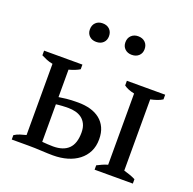

<svg xmlns="http://www.w3.org/2000/svg" viewBox="-119 -784 911 908"><g transform="rotate(20 336.0 -330.5)"><path d="M170.4 -264.2Q185.1 -266.6 207.8 -269.3Q230.5 -272 266.6 -272Q300.3 -272 328.4 -264.2Q356.4 -256.3 376.7 -240.2Q397 -224.1 408.2 -199.7Q419.4 -175.3 419.4 -142.1Q419.4 -106.4 405.8 -79.3Q392.1 -52.2 367.9 -33.7Q343.8 -15.1 311 -5.6Q278.3 3.9 239.7 3.9Q215.3 3.9 181.9 2Q148.4 0 114.3 0H31.2V-22Q45.4 -31.2 60.3 -35.6Q75.2 -40 89.8 -43.9V-402.3Q72.8 -405.3 58.8 -411.1Q44.9 -417 31.2 -423.8V-447.3H224.1V-423.8Q203.6 -411.1 170.4 -402.3ZM170.4 -39.1Q181.6 -38.1 197.3 -37.1Q212.9 -36.1 225.6 -36.1Q277.3 -36.1 303.7 -62.3Q330.1 -88.4 330.1 -143.1Q330.1 -168.5 321.8 -185.5Q313.5 -202.6 299.8 -212.9Q286.1 -223.1 268.6 -227.5Q251 -231.9 232.4 -231.9Q226.6 -231.9 218.5 -231.7Q210.4 -231.4 201.9 -231Q193.4 -230.5 185.1 -229.7Q176.8 -229 170.4 -228ZM640.6 0H448.2V-22Q460.4 -28.3 472.9 -33.9Q485.4 -39.6 500.5 -43.9V-402.3Q466.8 -409.2 447.8 -423.8V-447.3H640.6V-423.8Q629.4 -416.5 614.5 -411.4Q599.6 -406.2 581.5 -402.3V-43.9Q596.2 -39.6 610.8 -34.7Q625.5 -29.8 640.6 -22ZM200.2 -616.2Q200.2 -637.7 213.4 -650.6Q226.6 -663.6 248 -663.6Q270 -663.6 283.2 -650.6Q296.4 -637.7 296.4 -616.2Q296.4 -595.7 283.2 -583Q270 -570.3 248 -570.3Q226.6 -570.3 213.4 -583Q200.2 -595.7 200.2 -616.2ZM378.9 -616.2Q378.9 -637.7 392.3 -650.6Q405.8 -663.6 426.8 -663.6Q448.7 -663.6 462.2 -650.6Q475.6 -637.7 475.6 -616.2Q475.6 -595.7 462.2 -583Q448.7 -570.3 426.8 -570.3Q405.8 -570.3 392.3 -583Q378.9 -595.7 378.9 -616.2Z"/></g></svg>

Font: PT Astra Serif
Style: Regular
Weight: 400
Designer: A.Korolkova, I. Chaeva
Foundry: ParaType Ltd
Version: Version 1.002